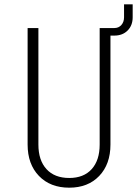

<svg xmlns="http://www.w3.org/2000/svg" viewBox="-20 -860 640 890"><path d="M555 -840H595V-780Q595 -742 571.5 -718.5Q548 -695 510 -695H492V-190Q492 -99 440 -44.5Q388 10 301 10Q213 10 160.5 -44.5Q108 -99 108 -190V-730H158V-190Q158 -117 195.5 -76Q233 -35 301 -35Q368 -35 405 -76Q442 -117 442 -190V-730H510Q530 -730 542.5 -744Q555 -758 555 -780Z"/></svg>

Font: JetBrains Mono Extra Light
Style: Regular
Weight: 200
Monospace: yes
Designer: Philipp Nurullin, Konstantin Bulenkov
Foundry: JetBrains
Version: 2.002